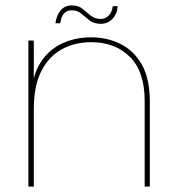

<svg xmlns="http://www.w3.org/2000/svg" viewBox="-20 -690 654 710"><path d="M85 0V-540H105V0ZM515 0V-317Q515 -425 460.5 -479.5Q406 -534 317 -534Q256 -534 208 -507.5Q160 -481 132.5 -426.5Q105 -372 105 -287L97 -340Q100 -412 130 -459Q160 -506 209 -529Q258 -552 317 -552Q376 -552 425.5 -527.5Q475 -503 504.5 -451Q534 -399 534 -315V0ZM185 -604Q189 -634 204.5 -652Q220 -670 245 -670Q270 -670 285 -657.5Q300 -645 315 -632.5Q330 -620 353 -620Q369 -620 381.5 -632Q394 -644 397 -667H415Q414 -640 396.5 -621Q379 -602 353 -602Q327 -602 311 -614.5Q295 -627 280.5 -639.5Q266 -652 245 -652Q228 -652 217 -640.5Q206 -629 203 -604Z"/></svg>

Font: Poppins Devanagari Thin
Style: Regular
Weight: 100
Designer: Ninad Kale (Devanagari), Jonny Pinhorn (Latin)
Foundry: Indian Type Foundry
Version: 4.005